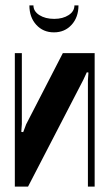

<svg xmlns="http://www.w3.org/2000/svg" viewBox="-20 -692 402 712"><path d="M331 -495V0H306V-394L308 -423L302 -424L289 -396L84 0H35V-495H61V-232L59 -203L66 -202L77 -231L213 -495ZM256 -672H271Q271 -628 245.5 -600Q220 -572 180 -572Q140 -572 114.5 -600Q89 -628 89 -672H104Q104 -650 126 -636Q148 -622 181 -622Q213 -622 234.5 -636Q256 -650 256 -672Z"/></svg>

Font: Moniqa Black Heading
Style: Regular
Weight: 900
Designer: Rajesh Rajput
Foundry: Rajesh Rajput
Version: Version 1.000